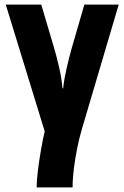

<svg xmlns="http://www.w3.org/2000/svg" viewBox="-20 -573 540 833"><path d="M139 240Q139 211 144.5 166.5Q150 122 158 76Q166 30 174 -3L5 -553H159L212 -374Q224 -334 235.5 -285.5Q247 -237 251 -190H254Q258 -229 269 -277Q280 -325 292 -367L346 -553H495L335 -12Q324 25 315 69.5Q306 114 300.5 158Q295 202 295 240Z"/></svg>

Font: Noto Sans Mono ExtraCondensed Black
Style: Regular
Weight: 900
Width: 2
Designer: Monotype Design Team
Foundry: Monotype Imaging Inc.
Version: Version 2.014